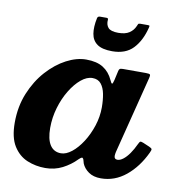

<svg xmlns="http://www.w3.org/2000/svg" viewBox="-84 -828 883 925"><g transform="rotate(10 357.5 -366.0)"><path d="M417 -595Q482.5 -595 519 -633.2Q555.5 -671.5 572 -737Q574 -744.5 573.2 -746.8Q572.5 -749 564.5 -749H528.5Q519.5 -749 517.8 -745.2Q516 -741.5 513 -734.5Q504 -713.5 484.5 -700.5Q465 -687.5 430.5 -687.5Q394 -687.5 381.2 -702.2Q368.5 -717 371 -741Q371.5 -749 363.5 -749H331.5Q320 -749 318 -739.5Q308.5 -695 313.8 -662.5Q319 -630 343.5 -612.5Q368 -595 417 -595ZM415.5 -320Q415.5 -274 400.8 -229Q386 -184 362.5 -147.5Q339 -111 311.8 -89.5Q284.5 -68 259.5 -68Q224.5 -68 206 -96.2Q187.5 -124.5 187.5 -180Q187.5 -230.5 201.8 -278.8Q216 -327 239.8 -366Q263.5 -405 291.5 -428.2Q319.5 -451.5 347 -451.5Q374.5 -451.5 389.2 -433.2Q404 -415 409.8 -385Q415.5 -355 415.5 -320ZM681 -145.5Q687.5 -159 686.2 -163.5Q685 -168 672.5 -173.5L642 -186.5Q631 -191 627 -189.5Q623 -188 617.5 -176Q605 -149 590.5 -128.2Q576 -107.5 561 -96Q546 -84.5 533 -84.5Q517 -84.5 517 -101Q517 -105 517.8 -110.5Q518.5 -116 519.5 -120L615.5 -499Q619 -512 616.2 -516Q613.5 -520 596 -520H484Q472 -520 468 -516.8Q464 -513.5 462.5 -505.5L452.5 -460.5Q448 -441.5 444.2 -441.2Q440.5 -441 433.5 -457Q416.5 -494.5 385.2 -514.2Q354 -534 302 -534Q255.5 -534 205.5 -507.8Q155.5 -481.5 112.2 -433.5Q69 -385.5 42 -319.8Q15 -254 15 -175Q15 -102.5 41 -61Q67 -19.5 108.5 -2.2Q150 15 197 15Q242.5 15 280.8 -4.5Q319 -24 349 -55Q358 -63.5 362.5 -64.8Q367 -66 370.5 -59.5Q371.5 -56.5 373 -51.8Q374.5 -47 376.5 -39Q386 -15.5 409.5 1Q433 17.5 469.5 17.5Q537 17.5 591.8 -27.2Q646.5 -72 681 -145.5Z"/></g></svg>

Font: Besley
Style: Bold Italic
Weight: 700
Italic angle: -13°
Designer: Owen Earl
Foundry: indestructible type*
Version: Version 2.001